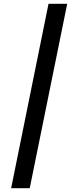

<svg xmlns="http://www.w3.org/2000/svg" viewBox="-20 -830 414 1017"><path d="M39 167 237 -810H336L137.5 167Z"/></svg>

Font: Libre Caslon Text
Style: Bold
Weight: 700
Designer: Pablo Impallari, Rodrigo Fuenzalida, Katja Schimmel
Foundry: Pablo Impallari, Rodrigo Fuenzalida
Version: Version 2.000